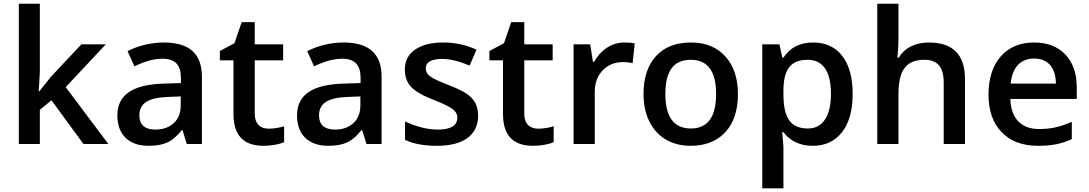

<svg xmlns="http://www.w3.org/2000/svg" viewBox="-20 -780 5901 1040"><path d="M189.9 -285.2 195.8 -389.2V-759.8H82V0H195.8V-185.1L258.8 -236.8L432.1 0H566.9L335.9 -308.1L553.2 -540H420.9L257.8 -366.2L192.9 -285.2Z M1073.7 0V-363.8C1073.7 -492.2 1002.9 -549.8 865.7 -549.8C835 -549.8 801.8 -545.9 767.1 -538.1C732.4 -529.8 700.2 -518.1 670.9 -502.9L708 -420.9C754.9 -442.9 805.7 -461.9 860.8 -461.9C928.7 -461.9 960 -427.7 960 -358.9V-330.1L866.7 -327.1C697.3 -321.8 615.7 -266.1 615.7 -154.8C615.7 -49.8 678.7 9.8 784.7 9.8C826.2 9.8 859.9 3.9 886.2 -8.3C912.6 -20 939 -42.5 964.8 -75.2H968.8L991.7 0ZM820.8 -78.1C763.7 -78.1 734.9 -105.5 734.9 -153.8C734.9 -220.2 781.7 -251 889.6 -254.9L959 -257.8V-210.9C959 -168.9 946.3 -136.2 921.4 -113.3C896 -89.8 862.3 -78.1 820.8 -78.1Z M1435.1 -83C1390.1 -83 1359.9 -108.9 1359.9 -164.1V-453.1H1513.7V-540H1359.9V-660.2H1289.1L1250 -545.9L1170.9 -503.9V-453.1H1244.6V-162.1C1244.6 -47.4 1298.8 9.8 1407.7 9.8C1450.7 9.8 1493.7 1.5 1519 -9.8V-96.2C1491.2 -87.4 1462.9 -83 1435.1 -83Z M2046.9 0V-363.8C2046.9 -492.2 1976.1 -549.8 1838.9 -549.8C1808.1 -549.8 1774.9 -545.9 1740.2 -538.1C1705.6 -529.8 1673.3 -518.1 1644 -502.9L1681.2 -420.9C1728 -442.9 1778.8 -461.9 1834 -461.9C1901.9 -461.9 1933.1 -427.7 1933.1 -358.9V-330.1L1839.8 -327.1C1670.4 -321.8 1588.9 -266.1 1588.9 -154.8C1588.9 -49.8 1651.9 9.8 1757.8 9.8C1799.3 9.8 1833 3.9 1859.4 -8.3C1885.7 -20 1912.1 -42.5 1938 -75.2H1941.9L1964.8 0ZM1793.9 -78.1C1736.8 -78.1 1708 -105.5 1708 -153.8C1708 -220.2 1754.9 -251 1862.8 -254.9L1932.1 -257.8V-210.9C1932.1 -168.9 1919.4 -136.2 1894.5 -113.3C1869.1 -89.8 1835.4 -78.1 1793.9 -78.1Z M2569.8 -153.8C2569.8 -179.7 2564.9 -202.1 2555.2 -221.2C2545.4 -239.7 2530.3 -256.3 2510.3 -270.5C2490.2 -284.7 2457.5 -300.8 2413.1 -317.9C2359.9 -338.4 2325.7 -354.5 2310.1 -366.2C2293.9 -377.9 2286.1 -392.1 2286.1 -409.2C2286.1 -443.8 2316.4 -460.9 2377 -460.9C2416.5 -460.9 2465.8 -448.7 2523.9 -424.8L2561 -511.2C2504.4 -537.1 2444.3 -549.8 2380.9 -549.8C2316.9 -549.8 2266.1 -537.1 2229 -511.7C2191.4 -485.8 2172.9 -450.2 2172.9 -403.8C2172.9 -365.2 2184.1 -334 2206.1 -310.1C2228 -286.1 2270 -261.7 2332 -237.8C2363.8 -225.6 2388.7 -214.4 2406.7 -204.6C2442.4 -185.1 2457 -169.4 2457 -142.1C2457 -99.6 2421.9 -78.1 2351.1 -78.1C2296.4 -78.1 2237.3 -92.8 2173.8 -122.1V-22.9C2217.3 -1 2275.4 9.8 2347.2 9.8C2490.2 9.8 2569.8 -48.3 2569.8 -153.8Z M2895 -83C2850.1 -83 2819.8 -108.9 2819.8 -164.1V-453.1H2973.6V-540H2819.8V-660.2H2749L2710 -545.9L2630.9 -503.9V-453.1H2704.6V-162.1C2704.6 -47.4 2758.8 9.8 2867.7 9.8C2910.6 9.8 2953.6 1.5 2979 -9.8V-96.2C2951.2 -87.4 2922.9 -83 2895 -83Z M3360.8 -549.8C3294.4 -549.8 3233.4 -509.3 3197.8 -444.8H3191.9L3176.8 -540H3086.9V0H3201.7V-282.2C3201.7 -330.1 3215.8 -369.1 3244.6 -398.9C3272.9 -428.7 3310.1 -443.8 3356 -443.8C3373.5 -443.8 3390.6 -441.9 3406.7 -438L3418 -544.9C3402.8 -548.3 3383.8 -549.8 3360.8 -549.8Z M3977.1 -271C3977.1 -356.4 3954.1 -424.3 3908.7 -474.6C3863.3 -524.9 3801.3 -549.8 3723.1 -549.8C3641.6 -549.8 3578.1 -525.4 3533.2 -476.1C3488.3 -426.8 3465.8 -358.4 3465.8 -271C3465.8 -214.8 3476.1 -165 3497.1 -122.6C3538.6 -37.1 3619.1 9.8 3720.2 9.8C3800.8 9.8 3863.8 -15.1 3909.2 -64.5C3954.6 -113.8 3977.1 -182.6 3977.1 -271ZM3584 -271C3584 -390.1 3625 -456.1 3721.2 -456.1C3813 -456.1 3858.9 -394.5 3858.9 -271C3858.9 -146.5 3813.5 -84 3722.2 -84C3629.9 -84 3584 -146.5 3584 -271Z M4382.8 9.8C4450.2 9.8 4502.9 -15.1 4541.5 -64.5C4579.6 -113.8 4598.6 -182.6 4598.6 -271C4598.6 -359.4 4580.1 -427.7 4542.5 -476.6C4504.9 -525.4 4452.1 -549.8 4384.8 -549.8C4313 -549.8 4259.3 -522.5 4223.6 -467.8H4217.8C4209.5 -505.9 4204.1 -529.8 4201.7 -540H4108.9V240.2H4223.6V19C4223.6 9.3 4221.2 -18.6 4216.8 -64H4223.6C4261.2 -14.6 4314.5 9.8 4382.8 9.8ZM4355 -456.1C4437.5 -456.1 4481 -393.1 4481 -272C4481 -151.4 4436.5 -84 4356.9 -84C4262.7 -84 4223.6 -139.6 4223.6 -271V-288.1C4223.6 -405.3 4263.7 -456.1 4355 -456.1Z M5207 -352.1C5207 -483.9 5141.6 -549.8 5010.7 -549.8C4936.5 -549.8 4879.4 -520 4848.1 -467.8H4840.8C4844.7 -502.9 4846.7 -536.1 4846.7 -566.9V-759.8H4731.9V0H4846.7V-268.1C4846.7 -335.9 4857.9 -384.3 4880.9 -413.1C4903.3 -441.9 4938.5 -456.1 4986.8 -456.1C5059.6 -456.1 5091.8 -415.5 5091.8 -332V0H5207Z M5602.5 9.8C5676.3 9.8 5729.5 0 5785.6 -26.9V-120.1C5722.7 -92.3 5671.9 -81.1 5607.9 -81.1C5510.7 -81.1 5456.1 -139.2 5452.6 -244.1H5812.5V-306.2C5812.5 -381.8 5792 -441.4 5750.5 -484.9C5709 -528.3 5652.8 -549.8 5581.5 -549.8C5504.9 -549.8 5444.3 -524.4 5400.4 -474.1C5356.4 -423.8 5334.5 -354.5 5334.5 -266.1C5334.5 -180.2 5358.4 -112.8 5405.8 -64C5453.1 -14.6 5518.6 9.8 5602.5 9.8ZM5581.5 -462.9C5654.3 -462.9 5698.2 -416.5 5699.7 -327.1H5454.6C5462.9 -415.5 5508.8 -462.9 5581.5 -462.9Z"/></svg>

Font: Sahel SemiBold
Style: Bold
Weight: 600
Foundry: Saber Rastikerdar (saber.rastikerdar@gmail.com)
Version: Version 3.4.0